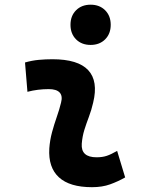

<svg xmlns="http://www.w3.org/2000/svg" viewBox="-20 -776 626 806"><path d="M360.4 -587.4Q322.8 -587.4 299.3 -610.8Q275.9 -634.3 275.9 -671.9Q275.9 -709.5 299.3 -732.9Q322.8 -756.3 360.4 -756.3Q397.9 -756.3 421.4 -732.9Q444.8 -709.5 444.8 -671.9Q444.8 -634.3 421.4 -610.8Q397.9 -587.4 360.4 -587.4ZM471.7 -142.6 505.4 -31.2Q475.6 -14.2 442.4 -2.2Q409.2 9.8 366.2 9.8Q272.5 9.8 227.3 -31.7Q182.1 -73.2 187 -153.3Q189.5 -188 198.5 -221.2Q207.5 -254.4 218.5 -285.6Q229.5 -316.9 236.3 -345.2Q243.7 -373 230.5 -387.5Q217.3 -401.9 184.6 -401.9Q138.2 -401.9 95.2 -390.6L85 -513.7Q113.8 -522 142.6 -524.7Q171.4 -527.3 200.2 -527.3Q307.6 -527.3 350.3 -481.4Q393.1 -435.5 371.1 -345.2Q363.8 -313.5 353.3 -285.9Q342.8 -258.3 334.2 -231Q325.7 -203.6 323.2 -172.4Q319.3 -115.7 385.3 -115.7Q409.7 -115.7 428 -121.8Q446.3 -127.9 471.7 -142.6Z"/></svg>

Font: Cascadia Mono NF
Style: Italic
Weight: 400
Italic angle: -10°
Monospace: yes
Designer: Aaron Bell
Foundry: Saja Typeworks
Version: Version 2404.023